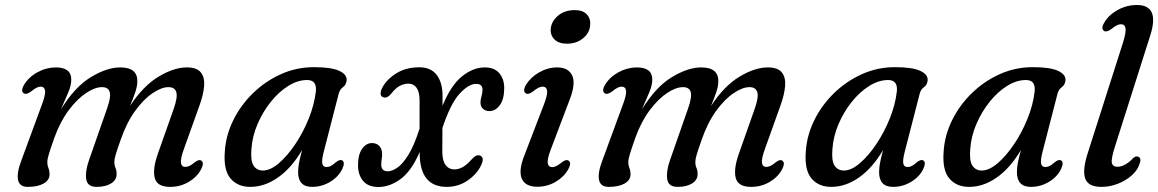

<svg xmlns="http://www.w3.org/2000/svg" viewBox="-20 -738 4639 769"><path d="M336.5 -96.5 408.5 -302.5Q425 -349 419.5 -369Q414 -389 388.5 -389Q360 -389 324.5 -365.2Q289 -341.5 255.2 -296.5Q221.5 -251.5 198 -187Q182 -141.5 175.8 -121Q169.5 -100.5 169.5 -88Q169.5 -75.5 174 -64.5Q178.5 -53.5 178.5 -40Q178.5 -16.5 154.8 -3Q131 10.5 91 10.5Q58 10.5 52.2 -17.5Q46.5 -45.5 66 -96.5L148 -319.5Q163 -359.5 160.5 -375.2Q158 -391 142.5 -391Q127.5 -391 104.5 -371.5Q86.5 -358.5 76.5 -363.5Q61 -372.5 76.5 -398.5Q95.5 -430 130.8 -449Q166 -468 204 -468Q265.5 -468 265.5 -419Q265.5 -396 253.2 -367.5Q241 -339 224 -300Q280 -390.5 344.2 -429.2Q408.5 -468 461.5 -468Q532 -468 530 -410.5Q529.5 -390.5 521.2 -367Q513 -343.5 501 -314Q553.5 -394 615 -431Q676.5 -468 728 -468Q768.5 -468 784.5 -447.8Q800.5 -427.5 797.5 -392.8Q794.5 -358 779 -315.5L716.5 -141Q702.5 -102 704.8 -85.8Q707 -69.5 722.5 -69.5Q730 -69.5 738.8 -73.5Q747.5 -77.5 759.5 -87.5Q776.5 -101 785.5 -95Q799.5 -86.5 785.5 -60Q769 -29 735.5 -9.2Q702 10.5 661.5 10.5Q609.5 10.5 600 -24.5Q590.5 -59.5 611.5 -120L675.5 -301.5Q692 -348 686.2 -368.5Q680.5 -389 654.5 -389Q627.5 -389 591.8 -365.2Q556 -341.5 521.5 -294.2Q487 -247 462.5 -176Q448.5 -136 443.2 -118Q438 -100 438 -89.5Q438 -75.5 442.8 -64.8Q447.5 -54 447 -40Q447 -17 424.8 -3.2Q402.5 10.5 367 10.5Q329.5 10.5 325.2 -21.2Q321 -53 336.5 -96.5Z M1276 -127.5Q1268 -96 1271 -82.5Q1274 -69 1288 -69Q1297 -69 1305.5 -73.5Q1314 -78 1325 -88Q1341 -100.5 1350 -96Q1363.5 -88.5 1351 -61.5Q1336 -30 1302.5 -9.8Q1269 10.5 1230 10.5Q1174 10.5 1174 -48.5Q1174 -64 1177.2 -83.2Q1180.5 -102.5 1190 -137Q1147 -64.5 1093.2 -27Q1039.5 10.5 982.5 10.5Q931.5 10.5 903 -23.5Q874.5 -57.5 880.5 -131.5Q884.5 -195.5 914 -255.8Q943.5 -316 992.5 -364Q1041.5 -412 1104.2 -440.5Q1167 -469 1237.5 -469Q1306.5 -469 1338.2 -454.5Q1370 -440 1368.5 -416.5Q1366.5 -398 1353.8 -389Q1341 -380 1336.5 -362.5ZM987 -141Q983 -93 996 -74Q1009 -55 1033 -55Q1062.5 -55 1096.8 -84.2Q1131 -113.5 1162.8 -160.8Q1194.5 -208 1216.8 -263.5Q1239 -319 1245 -371.5Q1250 -417.5 1210 -417.5Q1172.5 -417.5 1134.5 -393.8Q1096.5 -370 1064.5 -330Q1032.5 -290 1011.5 -241Q990.5 -192 987 -141Z M1752.5 -354V-314.5Q1786 -396.5 1830.5 -432.2Q1875 -468 1921.5 -468Q1960 -468 1979.8 -444.8Q1999.5 -421.5 1999.5 -385.5Q1999.5 -341 1982 -317Q1964.5 -293 1940 -293Q1924 -293 1914 -302.8Q1904 -312.5 1904.5 -329.5Q1904.5 -339 1908.5 -352.5Q1912.5 -366 1912.5 -379Q1912.5 -402 1887 -402Q1857 -402 1821 -363Q1785 -324 1752 -226L1751.5 -131Q1751.5 -94.5 1764.8 -77Q1778 -59.5 1799.5 -59.5Q1834 -59.5 1866.5 -97Q1877 -108 1883.5 -112.5Q1890 -117 1899 -116Q1908 -114.5 1911.8 -106.8Q1915.5 -99 1911 -86Q1897.5 -48 1858.2 -18.8Q1819 10.5 1769.5 10.5Q1664.5 10.5 1661 -116.5V-129.5Q1628.5 -53.5 1584.8 -21.2Q1541 11 1496 11Q1454.5 11 1434 -13.8Q1413.5 -38.5 1414 -78.5Q1414 -118.5 1430.2 -141.8Q1446.5 -165 1470 -165Q1488.5 -165 1499.5 -153Q1510.5 -141 1510.5 -121Q1510.5 -111 1508.8 -100.5Q1507 -90 1507 -78.5Q1507 -52 1533 -52Q1549.5 -52 1570.8 -66Q1592 -80 1615.2 -117Q1638.5 -154 1660.5 -223V-337Q1660 -371 1648 -387Q1636 -403 1616 -403Q1598.5 -403 1581.5 -394.2Q1564.5 -385.5 1547 -363Q1532.5 -345 1518.5 -347.5Q1498.5 -351 1507 -377.5Q1521 -413 1561.8 -440.8Q1602.5 -468.5 1659 -468.5Q1706 -468.5 1729.2 -437.8Q1752.5 -407 1752.5 -354Z M2250 -563Q2217.5 -563 2200.2 -580.8Q2183 -598.5 2186 -624Q2189 -653.5 2215.5 -675.5Q2242 -697.5 2282 -697.5Q2315.5 -697.5 2331.2 -679.5Q2347 -661.5 2343.5 -634.5Q2340.5 -605 2314.5 -584Q2288.5 -563 2250 -563ZM2185.5 -138Q2171 -99.5 2174 -84Q2177 -68.5 2192.5 -68.5Q2206.5 -68.5 2230 -87.5Q2246.5 -101 2256.5 -95Q2270.5 -86.5 2256 -60Q2239 -29.5 2205.5 -9.8Q2172 10 2132 10Q2084.5 10 2070.2 -22Q2056 -54 2080 -115L2158.5 -319.5Q2174 -359.5 2171.2 -375.2Q2168.5 -391 2153 -391Q2138 -391 2114.5 -371.5Q2097 -358.5 2087 -363.5Q2071.5 -372.5 2087 -398.5Q2105 -428.5 2139.5 -448.2Q2174 -468 2212 -468Q2256 -468 2271.5 -436Q2287 -404 2261.5 -338.5Z M2663.5 -96.5 2735.5 -302.5Q2752 -349 2746.5 -369Q2741 -389 2715.5 -389Q2687 -389 2651.5 -365.2Q2616 -341.5 2582.2 -296.5Q2548.5 -251.5 2525 -187Q2509 -141.5 2502.8 -121Q2496.5 -100.5 2496.5 -88Q2496.5 -75.5 2501 -64.5Q2505.5 -53.5 2505.5 -40Q2505.5 -16.5 2481.8 -3Q2458 10.5 2418 10.5Q2385 10.5 2379.2 -17.5Q2373.5 -45.5 2393 -96.5L2475 -319.5Q2490 -359.5 2487.5 -375.2Q2485 -391 2469.5 -391Q2454.5 -391 2431.5 -371.5Q2413.5 -358.5 2403.5 -363.5Q2388 -372.5 2403.5 -398.5Q2422.5 -430 2457.8 -449Q2493 -468 2531 -468Q2592.5 -468 2592.5 -419Q2592.5 -396 2580.2 -367.5Q2568 -339 2551 -300Q2607 -390.5 2671.2 -429.2Q2735.5 -468 2788.5 -468Q2859 -468 2857 -410.5Q2856.5 -390.5 2848.2 -367Q2840 -343.5 2828 -314Q2880.5 -394 2942 -431Q3003.5 -468 3055 -468Q3095.5 -468 3111.5 -447.8Q3127.5 -427.5 3124.5 -392.8Q3121.5 -358 3106 -315.5L3043.5 -141Q3029.5 -102 3031.8 -85.8Q3034 -69.5 3049.5 -69.5Q3057 -69.5 3065.8 -73.5Q3074.5 -77.5 3086.5 -87.5Q3103.5 -101 3112.5 -95Q3126.5 -86.5 3112.5 -60Q3096 -29 3062.5 -9.2Q3029 10.5 2988.5 10.5Q2936.5 10.5 2927 -24.5Q2917.5 -59.5 2938.5 -120L3002.5 -301.5Q3019 -348 3013.2 -368.5Q3007.5 -389 2981.5 -389Q2954.5 -389 2918.8 -365.2Q2883 -341.5 2848.5 -294.2Q2814 -247 2789.5 -176Q2775.5 -136 2770.2 -118Q2765 -100 2765 -89.5Q2765 -75.5 2769.8 -64.8Q2774.5 -54 2774 -40Q2774 -17 2751.8 -3.2Q2729.5 10.5 2694 10.5Q2656.5 10.5 2652.2 -21.2Q2648 -53 2663.5 -96.5Z M3603 -127.5Q3595 -96 3598 -82.5Q3601 -69 3615 -69Q3624 -69 3632.5 -73.5Q3641 -78 3652 -88Q3668 -100.5 3677 -96Q3690.5 -88.5 3678 -61.5Q3663 -30 3629.5 -9.8Q3596 10.5 3557 10.5Q3501 10.5 3501 -48.5Q3501 -64 3504.2 -83.2Q3507.5 -102.5 3517 -137Q3474 -64.5 3420.2 -27Q3366.5 10.5 3309.5 10.5Q3258.5 10.5 3230 -23.5Q3201.5 -57.5 3207.5 -131.5Q3211.5 -195.5 3241 -255.8Q3270.5 -316 3319.5 -364Q3368.5 -412 3431.2 -440.5Q3494 -469 3564.5 -469Q3633.5 -469 3665.2 -454.5Q3697 -440 3695.5 -416.5Q3693.5 -398 3680.8 -389Q3668 -380 3663.5 -362.5ZM3314 -141Q3310 -93 3323 -74Q3336 -55 3360 -55Q3389.5 -55 3423.8 -84.2Q3458 -113.5 3489.8 -160.8Q3521.5 -208 3543.8 -263.5Q3566 -319 3572 -371.5Q3577 -417.5 3537 -417.5Q3499.5 -417.5 3461.5 -393.8Q3423.5 -370 3391.5 -330Q3359.5 -290 3338.5 -241Q3317.5 -192 3314 -141Z M4155 -127.5Q4147 -96 4150 -82.5Q4153 -69 4167 -69Q4176 -69 4184.5 -73.5Q4193 -78 4204 -88Q4220 -100.5 4229 -96Q4242.5 -88.5 4230 -61.5Q4215 -30 4181.5 -9.8Q4148 10.5 4109 10.5Q4053 10.5 4053 -48.5Q4053 -64 4056.2 -83.2Q4059.5 -102.5 4069 -137Q4026 -64.5 3972.2 -27Q3918.5 10.5 3861.5 10.5Q3810.5 10.5 3782 -23.5Q3753.5 -57.5 3759.5 -131.5Q3763.5 -195.5 3793 -255.8Q3822.5 -316 3871.5 -364Q3920.5 -412 3983.2 -440.5Q4046 -469 4116.5 -469Q4185.5 -469 4217.2 -454.5Q4249 -440 4247.5 -416.5Q4245.5 -398 4232.8 -389Q4220 -380 4215.5 -362.5ZM3866 -141Q3862 -93 3875 -74Q3888 -55 3912 -55Q3941.5 -55 3975.8 -84.2Q4010 -113.5 4041.8 -160.8Q4073.5 -208 4095.8 -263.5Q4118 -319 4124 -371.5Q4129 -417.5 4089 -417.5Q4051.5 -417.5 4013.5 -393.8Q3975.5 -370 3943.5 -330Q3911.5 -290 3890.5 -241Q3869.5 -192 3866 -141Z M4587 -596 4445 -149Q4430 -101.5 4433.2 -85.8Q4436.5 -70 4456 -70Q4471 -70 4488 -79.8Q4505 -89.5 4518 -104.5Q4529.5 -114.5 4539 -110.5Q4554 -104 4543 -78.5Q4535 -55 4512 -34.8Q4489 -14.5 4457.2 -2Q4425.5 10.5 4391 10.5Q4338.5 10.5 4326.5 -23Q4314.5 -56.5 4337 -126L4476.5 -563Q4491 -608.5 4488 -624.8Q4485 -641 4469.5 -641Q4454.5 -641 4431 -621.5Q4413 -608.5 4403 -613.5Q4387.5 -622.5 4403.5 -648.5Q4421 -678.5 4457 -698.2Q4493 -718 4533.5 -718Q4626 -718 4587 -596Z"/></svg>

Font: Fraunces 9pt Soft
Style: Italic
Weight: 400
Italic angle: -16°
Version: Version 1.000;[0bf87f6ff]